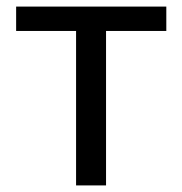

<svg xmlns="http://www.w3.org/2000/svg" viewBox="-20 -563 554 583"><path d="M211 0V-469H29V-543H485V-469H302V0Z"/></svg>

Font: Farlight84_Sys_V01
Style: Regular
Weight: 400
Designer: Ryoko NISHIZUKA  (kana, bopomofo & ideographs); Paul D. Hunt (Latin, Greek & Cyrillic); Sandoll Communications , Soo-you
Foundry: Adobe
Version: Version 2.004;October 29, 2024;FontCreator 14.0.0.2814 64-bi